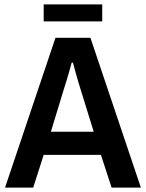

<svg xmlns="http://www.w3.org/2000/svg" viewBox="-20 -859 668 879"><path d="M180 -761V-839H448V-761ZM3 0 234 -686H394L625 0H491L442 -150H180L132 0ZM213 -256H409L348 -453Q344 -465 338 -485.5Q332 -506 325.5 -529.5Q319 -553 314 -572H308Q303 -554 296.5 -530.5Q290 -507 283.5 -486Q277 -465 273 -453Z"/></svg>

Font: Archivo SemiCondensed SemiBold
Style: Regular
Weight: 600
Width: 4
Designer: Hector Gatti
Foundry: Omnibus-Type
Version: Version 2.001; ttfautohint (v1.8.3)